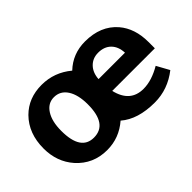

<svg xmlns="http://www.w3.org/2000/svg" viewBox="-74 -722 991 991"><g transform="rotate(-45 421.5 -227.0)"><path d="M421 -47Q353 12 265 12Q163 12 97 -62Q38 -129 38 -226Q38 -336 105 -404Q167 -466 263 -466Q355 -466 427 -406Q490 -466 580 -466Q694 -466 757 -393Q810 -331 810 -232V-186H499Q524 -79 621 -79Q681 -79 749 -119L787 -50Q708 12 612 12Q489 12 421 -47ZM263 -376Q219 -376 193 -335.5Q167 -295 167 -226Q167 -82 262 -82Q361 -82 361 -226Q361 -296 335 -336Q309 -376 263 -376ZM492 -279H685Q683 -325 657 -351Q631 -377 587 -377Q547 -377 521 -350.5Q495 -324 492 -279Z"/></g></svg>

Font: Tajawal
Style: Bold
Weight: 700
Designer: Boutros Fonts
Foundry: Created by Boutros International 2017
Version: Version 1.700